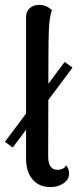

<svg xmlns="http://www.w3.org/2000/svg" viewBox="-29 -751 324 781"><path d="M-9 -174 234 -499 266 -476 23 -151ZM177 10Q130 10 103.5 -21Q77 -52 77 -107V-681Q77 -705 92 -718Q107 -731 130 -731Q150 -731 163 -723.5Q176 -716 182 -710Q172 -679 170 -634Q168 -589 168 -515L167 -113Q167 -87 177 -73.5Q187 -60 205 -60Q215 -60 225.5 -64.5Q236 -69 240 -79Q247 -70 249.5 -61.5Q252 -53 252 -45Q252 -21 229.5 -5.5Q207 10 177 10Z"/></svg>

Font: Arima Medium
Style: Regular
Weight: 500
Designer: Joana Correia and Natanael Gama
Foundry: NDISCOVER
Version: Version 1.101;gftools[0.9.23]